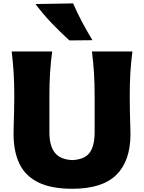

<svg xmlns="http://www.w3.org/2000/svg" viewBox="-20 -1119 865 1154"><path d="M415 15.6Q288.1 15.6 210.2 -22.7Q132.3 -61 96.9 -134.8Q61.5 -208.5 61.5 -314Q61.5 -335.4 62.5 -371.6Q63.5 -407.7 64.7 -451.4Q65.9 -495.1 65.9 -538.6Q65.9 -617.7 62 -680.4Q58.1 -743.2 50.3 -809.6H293.5Q284.7 -743.2 280.8 -680.4Q276.9 -617.7 276.9 -538.6V-324.7Q276.9 -242.2 309.6 -201.2Q342.3 -160.2 414.1 -156.7Q488.3 -160.2 518.6 -200.9Q548.8 -241.7 548.8 -324.7V-538.6Q548.8 -617.7 544.9 -680.4Q541 -743.2 532.7 -809.6H775.9Q767.1 -743.2 763.4 -680.4Q759.8 -617.7 759.8 -538.6Q759.8 -495.1 760.7 -450.7Q761.7 -406.2 762.9 -369.9Q764.2 -333.5 764.2 -313.5Q764.2 -151.9 679.4 -68.1Q594.7 15.6 415 15.6ZM397 -876Q339.8 -928.2 287.8 -982.9Q235.8 -1037.6 193.4 -1094.7L419.4 -1098.6Q443.8 -1042.5 472.9 -987.5Q502 -932.6 535.6 -877.4Z"/></svg>

Font: Pinar DS1 ExtraBold
Style: Regular
Weight: 800
Designer: Amin Abedi
Version: Version 3.000